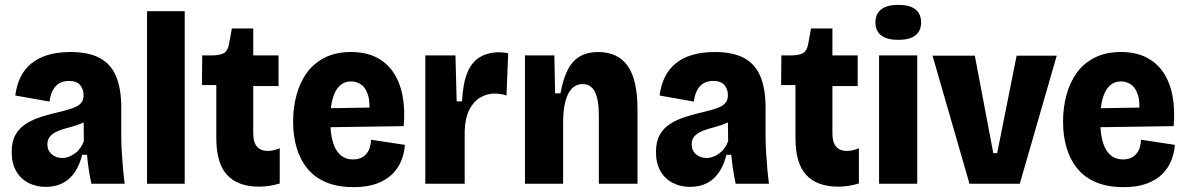

<svg xmlns="http://www.w3.org/2000/svg" viewBox="-20 -756 4883 790"><path d="M168 13Q129 13 97 -3.5Q65 -20 46.5 -52Q28 -84 28 -131Q28 -173 43.5 -201Q59 -229 87.5 -247Q116 -265 153.5 -276.5Q191 -288 235 -298Q263 -305 283 -312.5Q303 -320 313.5 -332Q324 -344 324 -365Q324 -388 310 -405.5Q296 -423 263 -423Q240 -423 223.5 -413Q207 -403 197 -384Q187 -365 184 -338L43 -363Q48 -404 64 -437.5Q80 -471 108.5 -494.5Q137 -518 177.5 -530Q218 -542 270 -542Q345 -542 391 -517Q437 -492 458 -441Q479 -390 479 -313V-198Q479 -167 481 -132.5Q483 -98 486 -64Q489 -30 493 0H356Q350 -28 345.5 -57Q341 -86 338 -119H318Q308 -78 288 -48Q268 -18 238 -2.5Q208 13 168 13ZM236 -106Q251 -106 264.5 -111.5Q278 -117 290 -126Q302 -135 311 -148Q320 -161 325 -175L324 -276L352 -268Q336 -257 317 -249Q298 -241 278 -235.5Q258 -230 239.5 -224.5Q221 -219 206.5 -211Q192 -203 183.5 -191.5Q175 -180 175 -162Q175 -137 192.5 -121.5Q210 -106 236 -106Z M585 0V-710H740V0Z M1046 12Q959 12 914.5 -36Q870 -84 870 -187V-406H811L812 -528H851Q885 -528 901 -537.5Q917 -547 922 -573L934 -639H1022V-528H1126V-402H1022V-207Q1022 -170 1037.5 -152.5Q1053 -135 1081 -135Q1094 -135 1107 -138Q1120 -141 1131 -146V-1Q1107 6 1086.5 9Q1066 12 1046 12Z M1435 14Q1370 14 1323 -5.5Q1276 -25 1246 -61Q1216 -97 1201 -146.5Q1186 -196 1186 -256Q1186 -313 1200 -365Q1214 -417 1242.5 -456.5Q1271 -496 1316.5 -519Q1362 -542 1424 -542Q1485 -542 1528.5 -520Q1572 -498 1599 -457.5Q1626 -417 1636.5 -361Q1647 -305 1641 -237L1298 -232V-310L1535 -314L1498 -279Q1504 -333 1494.5 -364Q1485 -395 1466 -408Q1447 -421 1424 -421Q1397 -421 1378 -403.5Q1359 -386 1349 -351Q1339 -316 1339 -264Q1339 -180 1363 -140Q1387 -100 1432 -100Q1451 -100 1464.5 -106Q1478 -112 1487.5 -123Q1497 -134 1501.5 -148.5Q1506 -163 1507 -181L1646 -160Q1644 -128 1632 -97Q1620 -66 1595.5 -41Q1571 -16 1531.5 -1Q1492 14 1435 14Z M1730 0V-266V-528H1854L1859 -339H1881Q1885 -415 1903.5 -458.5Q1922 -502 1955.5 -521.5Q1989 -541 2035 -541Q2043 -541 2052 -540Q2061 -539 2071 -537L2064 -363Q2054 -367 2040 -369Q2026 -371 2015 -371Q1983 -371 1955.5 -354.5Q1928 -338 1911 -304.5Q1894 -271 1892 -218V0Z M2140 0V-324V-528H2261L2264 -372H2286Q2297 -432 2316.5 -469.5Q2336 -507 2367 -524.5Q2398 -542 2441 -542Q2522 -542 2562.5 -485Q2603 -428 2603 -307V0H2444V-280Q2444 -347 2427.5 -378.5Q2411 -410 2378 -410Q2350 -410 2332 -390.5Q2314 -371 2305.5 -335.5Q2297 -300 2297 -251V0Z M2819 13Q2780 13 2748 -3.5Q2716 -20 2697.5 -52Q2679 -84 2679 -131Q2679 -173 2694.5 -201Q2710 -229 2738.5 -247Q2767 -265 2804.5 -276.5Q2842 -288 2886 -298Q2914 -305 2934 -312.5Q2954 -320 2964.5 -332Q2975 -344 2975 -365Q2975 -388 2961 -405.5Q2947 -423 2914 -423Q2891 -423 2874.5 -413Q2858 -403 2848 -384Q2838 -365 2835 -338L2694 -363Q2699 -404 2715 -437.5Q2731 -471 2759.5 -494.5Q2788 -518 2828.5 -530Q2869 -542 2921 -542Q2996 -542 3042 -517Q3088 -492 3109 -441Q3130 -390 3130 -313V-198Q3130 -167 3132 -132.5Q3134 -98 3137 -64Q3140 -30 3144 0H3007Q3001 -28 2996.5 -57Q2992 -86 2989 -119H2969Q2959 -78 2939 -48Q2919 -18 2889 -2.5Q2859 13 2819 13ZM2887 -106Q2902 -106 2915.5 -111.5Q2929 -117 2941 -126Q2953 -135 2962 -148Q2971 -161 2976 -175L2975 -276L3003 -268Q2987 -257 2968 -249Q2949 -241 2929 -235.5Q2909 -230 2890.5 -224.5Q2872 -219 2857.5 -211Q2843 -203 2834.5 -191.5Q2826 -180 2826 -162Q2826 -137 2843.5 -121.5Q2861 -106 2887 -106Z M3429 12Q3342 12 3297.5 -36Q3253 -84 3253 -187V-406H3194L3195 -528H3234Q3268 -528 3284 -537.5Q3300 -547 3305 -573L3317 -639H3405V-528H3509V-402H3405V-207Q3405 -170 3420.5 -152.5Q3436 -135 3464 -135Q3477 -135 3490 -138Q3503 -141 3514 -146V-1Q3490 6 3469.5 9Q3449 12 3429 12Z M3597 0V-528H3754V0ZM3676 -592Q3629 -592 3605.5 -610.5Q3582 -629 3582 -664Q3582 -699 3606 -717.5Q3630 -736 3676 -736Q3723 -736 3746.5 -717.5Q3770 -699 3770 -664Q3770 -629 3746.5 -610.5Q3723 -592 3676 -592Z M3969 0 3817 -527H3991L4067 -126H4083L4163 -527H4328L4176 0Z M4603 14Q4538 14 4491 -5.5Q4444 -25 4414 -61Q4384 -97 4369 -146.5Q4354 -196 4354 -256Q4354 -313 4368 -365Q4382 -417 4410.5 -456.5Q4439 -496 4484.5 -519Q4530 -542 4592 -542Q4653 -542 4696.5 -520Q4740 -498 4767 -457.5Q4794 -417 4804.5 -361Q4815 -305 4809 -237L4466 -232V-310L4703 -314L4666 -279Q4672 -333 4662.5 -364Q4653 -395 4634 -408Q4615 -421 4592 -421Q4565 -421 4546 -403.5Q4527 -386 4517 -351Q4507 -316 4507 -264Q4507 -180 4531 -140Q4555 -100 4600 -100Q4619 -100 4632.5 -106Q4646 -112 4655.5 -123Q4665 -134 4669.5 -148.5Q4674 -163 4675 -181L4814 -160Q4812 -128 4800 -97Q4788 -66 4763.5 -41Q4739 -16 4699.5 -1Q4660 14 4603 14Z"/></svg>

Font: Bricolage Grotesque SemiCondensed ExtraBold
Style: Regular
Weight: 800
Width: 4
Designer: Mathieu Triay
Foundry: Atelier Triay
Version: Version 1.001;gftools[0.9.33.dev8+g029e19f]